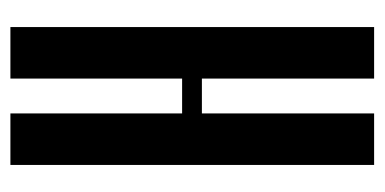

<svg xmlns="http://www.w3.org/2000/svg" viewBox="-205 -534 739 369"><g transform="rotate(90 164.5 -349.5)"><path d="M131 -699V-368H198V-699H297V0H198V-330H131V0H32V-699Z"/></g></svg>

Font: Moniqa ExtBd Cond Paragraph
Style: Regular
Weight: 800
Width: 3
Designer: Rajesh Rajput
Foundry: Rajesh Rajput
Version: Version 1.000